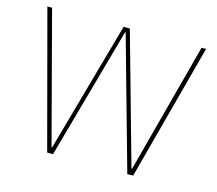

<svg xmlns="http://www.w3.org/2000/svg" viewBox="-100 -823 1072 949"><g transform="rotate(15 436.0 -349.0)"><path d="M216 0 30 -698H54L230 -31H233L420 -698H452L639 -31H642L819 -698H842L656 0H626L437 -674H434L246 0Z"/></g></svg>

Font: IBM Plex Sans Arabic Thin
Style: Regular
Weight: 100
Designer: Mike Abbink, Paul van der Laan, Pieter van Rosmalen, Wael Morcos, Khajak Apelian
Foundry: Bold Monday
Version: Version 1.101